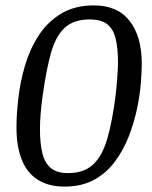

<svg xmlns="http://www.w3.org/2000/svg" viewBox="-20 -681 562 711"><path d="M219 10Q159 10 119 -16Q79 -42 60 -91Q41 -140 41 -209Q41 -258 48 -318Q55 -378 72.5 -438Q90 -498 122.5 -548.5Q155 -599 205.5 -630Q256 -661 328 -661Q415 -661 460 -603.5Q505 -546 505 -445Q505 -417 501.5 -372.5Q498 -328 487 -276.5Q476 -225 456.5 -175Q437 -125 405.5 -82.5Q374 -40 328 -15Q282 10 219 10ZM232 -40Q291 -40 325 -72Q359 -104 377.5 -168Q396 -232 408 -327Q410 -344 411.5 -360Q413 -376 414 -391.5Q415 -407 416 -421Q417 -435 417 -448Q417 -501 408.5 -537Q400 -573 377.5 -591Q355 -609 312 -609Q253 -609 219.5 -578Q186 -547 168.5 -484Q151 -421 138 -327Q133 -291 130.5 -260Q128 -229 128 -202Q128 -149 137 -113Q146 -77 168.5 -58.5Q191 -40 232 -40Z"/></svg>

Font: Faustina
Style: Italic
Weight: 400
Italic angle: -8°
Designer: Alfonso Garcia
Foundry: http://www.omnibus-type.com
Version: Version 1.200